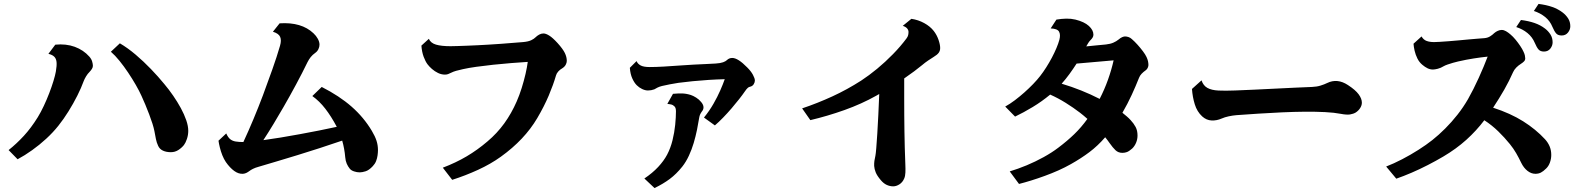

<svg xmlns="http://www.w3.org/2000/svg" viewBox="-20 -893 8040 980"><path d="M591.8 -671.9Q631.8 -648.4 672.4 -614Q712.9 -579.6 750.5 -540.5Q788.1 -501.5 818.8 -463.9Q842.3 -436 864 -404.5Q885.7 -373 903.1 -341.1Q920.4 -309.1 930.7 -279.3Q940.9 -249.5 940.9 -225.1Q940.9 -204.1 934.1 -183.8Q927.2 -163.6 918.9 -152.8Q906.7 -137.7 889.9 -127Q873 -116.2 852.1 -116.2Q828.1 -116.2 811.3 -124.3Q794.4 -132.3 787.1 -148.9Q779.3 -165.5 775.9 -183.1Q772.5 -200.7 768.1 -224.1Q765.1 -239.7 758.1 -262Q751 -284.2 741.5 -309.3Q731.9 -334.5 721.7 -359.1Q711.4 -383.8 702.1 -403.8Q690.9 -428.7 673.1 -459.7Q655.3 -490.7 634 -522.5Q612.8 -554.2 590.1 -582.3Q567.4 -610.4 545.9 -628.9ZM262.2 -665Q316.9 -670.4 361.6 -654.1Q406.2 -637.7 436 -604Q446.8 -591.8 450.4 -578.9Q454.1 -565.9 454.1 -557.1Q454.1 -549.3 449.2 -541.5Q444.3 -533.7 437 -525.9Q427.7 -517.1 419.4 -503.4Q411.1 -489.7 407.2 -479Q395 -445.3 374.8 -405Q354.5 -364.7 329.6 -324.7Q304.7 -284.7 277.8 -251Q250.5 -216.8 216.1 -185.1Q181.6 -153.3 144 -126.5Q106.4 -99.6 69.8 -80.1L23.9 -127Q64.5 -159.2 101.6 -199.5Q138.7 -239.7 172.9 -294.9Q188.5 -320.3 203.6 -352.5Q218.8 -384.8 231.4 -417.7Q244.1 -450.7 252.9 -479.7Q261.7 -508.8 265.1 -527.8Q270.5 -558.6 268.6 -576.7Q266.6 -594.7 256.3 -604.2Q246.1 -613.8 227.1 -618.2Z M1622.1 -449.2Q1712.4 -403.3 1774.7 -348.6Q1836.9 -293.9 1877.9 -225.1Q1894.5 -197.3 1901.9 -174.3Q1909.2 -151.4 1909.2 -127Q1909.2 -115.2 1907.2 -100.3Q1905.3 -85.4 1899.7 -71Q1894 -56.6 1882.8 -44.9Q1863.3 -23.9 1845.7 -18.6Q1828.1 -13.2 1815.9 -13.2Q1802.2 -13.2 1787.4 -18.1Q1772.5 -22.9 1765.1 -32.2Q1755.9 -43.5 1749.8 -57.6Q1743.7 -71.8 1742.2 -89.8Q1740.2 -112.8 1736.3 -134Q1732.4 -155.3 1726.6 -175.3Q1669.9 -155.8 1611.8 -137Q1553.7 -118.2 1498 -101.1Q1442.4 -84 1392.1 -69.1Q1341.8 -54.2 1300.8 -42Q1282.7 -37.1 1271.2 -31.2Q1259.8 -25.4 1252.9 -20Q1245.1 -14.2 1237.5 -10.5Q1230 -6.8 1220.2 -5.9Q1197.8 -4.4 1175.5 -20.5Q1153.3 -36.6 1132.8 -65.9Q1122.6 -81.1 1114.7 -100.8Q1106.9 -120.6 1102.1 -140.4Q1097.2 -160.2 1095.2 -174.8L1134.8 -211.9Q1143.6 -191.9 1155 -182.6Q1166.5 -173.3 1183.1 -170.7Q1199.7 -168 1222.2 -168Q1248.5 -224.6 1273.9 -285.4Q1299.3 -346.2 1321.8 -405.8Q1346.7 -472.7 1370.1 -538.8Q1393.6 -605 1409.2 -659.2Q1417.5 -687.5 1409.9 -704.8Q1402.3 -722.2 1373 -731L1407.2 -773.9Q1519 -781.2 1580.1 -723.1Q1593.8 -710.4 1602.3 -694.8Q1610.8 -679.2 1610.8 -665Q1610.8 -653.8 1605.2 -642.1Q1599.6 -630.4 1588.9 -623Q1575.2 -613.3 1565.9 -601.6Q1556.6 -589.8 1549.8 -576.2Q1522.5 -520 1491.2 -461.9Q1460 -403.8 1426.8 -346.2Q1401.9 -303.2 1376.5 -261Q1351.1 -218.8 1324.2 -177.7Q1364.3 -183.1 1411.9 -190.9Q1459.5 -198.7 1509.8 -208Q1560.1 -217.3 1608.4 -226.8Q1656.7 -236.3 1698.7 -245.6L1698.2 -247.1Q1670.4 -299.3 1640.4 -338.1Q1610.4 -377 1574.2 -402.8Z M2753.9 -722.2Q2766.1 -722.2 2783.4 -711.4Q2800.8 -700.7 2826.2 -672.9Q2853 -643.1 2863 -622.6Q2873 -602.1 2873 -582Q2873 -572.8 2867.4 -562.3Q2861.8 -551.8 2849.1 -543.9Q2838.4 -538.1 2829.6 -528.3Q2820.8 -518.6 2817.9 -507.8Q2804.2 -460.4 2780.8 -405Q2757.3 -349.6 2722.2 -290Q2657.2 -179.7 2536.1 -92.8Q2484.4 -55.7 2419.9 -26.1Q2355.5 3.4 2288.1 24.9L2240.2 -37.1Q2307.1 -62.5 2362.3 -95.2Q2417.5 -127.9 2467.8 -170.9Q2517.1 -212.4 2554 -263.4Q2590.8 -314.5 2617.2 -375Q2631.3 -407.2 2642.8 -443.8Q2654.3 -480.5 2662.4 -515.6Q2670.4 -550.8 2673.8 -577.1Q2634.3 -574.7 2588.6 -571Q2543 -567.4 2497.1 -562.5Q2451.2 -557.6 2411.1 -552Q2371.1 -546.4 2342.8 -540Q2322.8 -535.6 2308.1 -531.5Q2293.5 -527.3 2283.2 -522Q2273.9 -517.6 2267.3 -514.9Q2260.7 -512.2 2251 -512.2Q2232.9 -512.2 2215.8 -520.5Q2198.7 -528.8 2184.8 -541Q2170.9 -553.2 2162.1 -564.9Q2151.4 -579.1 2142.3 -603.5Q2133.3 -627.9 2130.9 -660.2L2168.9 -694.8Q2178.2 -673.3 2205.3 -665.3Q2232.4 -657.2 2279.8 -657.2Q2293.9 -657.2 2315.7 -658Q2337.4 -658.7 2363.8 -659.7Q2390.1 -660.6 2418 -662.1Q2445.8 -663.6 2471.2 -665Q2504.9 -667 2537.8 -669.4Q2570.8 -671.9 2599.9 -674.3Q2628.9 -676.8 2649.9 -678.2Q2677.2 -680.7 2691.9 -688Q2706.5 -695.3 2712.9 -702.1Q2721.2 -710.4 2731.9 -716.3Q2742.7 -722.2 2753.9 -722.2Z M3717.8 -597.2Q3746.6 -597.2 3793.9 -548.8Q3813.5 -529.3 3823.2 -511Q3833 -492.7 3833 -481.9Q3833 -472.7 3826.9 -462.9Q3820.8 -453.1 3808.1 -450.2Q3802.7 -449.7 3796.6 -444.3Q3790.5 -439 3782.2 -426.8Q3770.5 -409.7 3752.7 -387Q3734.9 -364.3 3713.9 -339.8Q3692.9 -315.4 3670.9 -292.7Q3648.9 -270 3628.9 -252.9L3573.2 -293Q3601.6 -328.1 3621.8 -363.5Q3642.1 -398.9 3656.2 -431.2Q3670.4 -463.4 3679.2 -488.8Q3638.7 -487.8 3596.7 -485.1Q3554.7 -482.4 3515.4 -478.5Q3476.1 -474.6 3442.9 -470.2Q3421.9 -466.8 3398.9 -462.6Q3376 -458.5 3358.9 -454.1Q3345.2 -450.7 3335.7 -445.8Q3326.2 -440.9 3319.8 -437Q3311 -434.1 3303.5 -432.6Q3295.9 -431.2 3287.1 -431.2Q3273.4 -431.2 3257.8 -438.5Q3242.2 -445.8 3230 -458Q3217.3 -470.7 3207.3 -492.7Q3197.3 -514.6 3194.8 -546.9L3229 -581.1Q3235.8 -565.9 3251.2 -558.3Q3266.6 -550.8 3295.9 -550.8Q3326.2 -550.8 3368.4 -553.2Q3410.6 -555.7 3457 -559.1Q3488.3 -561.5 3521.5 -563.2Q3554.7 -564.9 3584.5 -566.2Q3614.3 -567.4 3633.8 -568.8Q3657.2 -570.3 3670.7 -575.2Q3684.1 -580.1 3689.9 -585.9Q3701.2 -597.2 3717.8 -597.2ZM3415 -414.1Q3440.9 -416.5 3461.9 -416Q3482.9 -415.5 3505.9 -408.2Q3518.1 -404.3 3533.2 -394.8Q3548.3 -385.3 3558.1 -373Q3563.5 -367.2 3567.1 -359.9Q3570.8 -352.5 3570.8 -345.2Q3570.8 -338.9 3568.4 -333.3Q3565.9 -327.6 3562 -323.2Q3557.1 -316.4 3553.7 -309.1Q3550.3 -301.8 3548.8 -292Q3544.4 -263.7 3537.6 -230.5Q3530.8 -197.3 3520.8 -163.3Q3510.7 -129.4 3496.3 -98.4Q3481.9 -67.4 3462.9 -43Q3432.1 -4.4 3398.2 20.8Q3364.3 45.9 3320.8 66.9L3269 18.1Q3310.5 -9.8 3339.4 -40.8Q3368.2 -71.8 3384.8 -103Q3402.8 -137.2 3412.6 -177Q3422.4 -216.8 3426.3 -255.9Q3430.2 -294.9 3430.2 -325.2Q3430.2 -334 3428 -341.3Q3425.8 -348.6 3418.9 -353Q3414.6 -356.9 3408.7 -358.9Q3402.8 -360.8 3386.2 -362.8Z M4631.8 -796.9Q4666.5 -792 4697.3 -775.1Q4728 -758.3 4746.1 -734.9Q4761.7 -714.8 4770.3 -689.9Q4778.8 -665 4778.8 -647.9Q4778.8 -633.8 4771.2 -623.5Q4763.7 -613.3 4745.1 -602.1Q4733.9 -595.2 4717.5 -584.2Q4701.2 -573.2 4687 -561Q4669.4 -546.4 4646.2 -529.1Q4623 -511.7 4595.2 -492.7V-392.1Q4595.2 -345.7 4595.5 -304Q4595.7 -262.2 4596.4 -222.2Q4597.2 -182.1 4598.1 -140.1Q4599.1 -98.1 4601.1 -50.8Q4602.1 -30.8 4601.3 -12.5Q4600.6 5.9 4595.2 18.1Q4586.9 37.6 4570.8 47.9Q4554.7 58.1 4539.1 58.1Q4522 58.1 4506.1 50.8Q4490.2 43.5 4476.1 26.9Q4456.5 3.9 4449.7 -13.4Q4442.9 -30.8 4441.9 -45.9Q4441.4 -59.6 4443.1 -71.8Q4444.8 -84 4448.2 -98.1Q4450.2 -107.4 4452.6 -137Q4455.1 -166.5 4457.8 -210.2Q4460.4 -253.9 4463.1 -306.2Q4465.8 -358.4 4467.8 -413.1Q4464.4 -411.1 4460.7 -409.2Q4457 -407.2 4453.1 -404.8Q4377.4 -362.3 4290.3 -331.3Q4203.1 -300.3 4116.2 -279.8L4074.2 -339.8Q4152.8 -366.2 4228.3 -400.9Q4303.7 -435.5 4376 -481.9Q4415.5 -507.8 4457.3 -542.2Q4499 -576.7 4537.8 -616.5Q4576.7 -656.2 4606.9 -696.8Q4613.8 -706.1 4615.5 -714.1Q4617.2 -722.2 4617.2 -730Q4617.2 -739.3 4610.4 -747.6Q4603.5 -755.9 4587.9 -761.2Z M5372.1 -793Q5398.4 -797.4 5422.9 -797.9Q5447.3 -798.3 5469.2 -793Q5514.6 -781.7 5537.8 -760.5Q5561 -739.3 5561 -715.8Q5561 -708 5556.6 -700.9Q5552.2 -693.8 5545.9 -688Q5540 -682.1 5534.9 -674.1Q5529.8 -666 5524.4 -656.2Q5551.3 -658.7 5576.4 -661.4Q5601.6 -664.1 5625 -666Q5647.5 -668.5 5662.8 -675.3Q5678.2 -682.1 5689 -690.9Q5699.7 -700.2 5708.3 -703.6Q5716.8 -707 5722.2 -707Q5730.5 -707 5740 -703.9Q5749.5 -700.7 5756.8 -693.8Q5771 -681.6 5786.1 -664.8Q5801.3 -647.9 5813.7 -631.3Q5826.2 -614.7 5832 -602.1Q5837.4 -590.8 5839.6 -580.6Q5841.8 -570.3 5841.8 -561Q5841.8 -555.2 5838.4 -547.4Q5835 -539.6 5829.1 -535.2Q5815.4 -525.4 5806.9 -516.4Q5798.3 -507.3 5793.9 -496.1Q5776.9 -453.1 5756.3 -408.4Q5735.8 -363.8 5709 -317.4Q5720.7 -308.1 5731.4 -298.8Q5742.2 -289.6 5751 -279.8Q5766.6 -263.2 5776.4 -244.9Q5786.1 -226.6 5786.1 -201.2Q5786.1 -182.1 5778.8 -164.6Q5771.5 -147 5758.8 -134.8Q5743.2 -121.1 5732.2 -116.9Q5721.2 -112.8 5709 -112.8Q5688 -112.8 5673.8 -126.2Q5659.7 -139.6 5644 -162.1Q5634.3 -176.3 5621.1 -192.4Q5583.5 -148.9 5540.8 -116.7Q5498 -84.5 5445.8 -55.2Q5416.5 -38.6 5382.6 -23.4Q5348.6 -8.3 5313.2 4.6Q5277.8 17.6 5243.9 28.1Q5210 38.6 5181.2 45.9L5133.8 -18.1Q5175.8 -30.8 5220.5 -49.3Q5265.1 -67.9 5307.1 -91.1Q5349.1 -114.3 5381.8 -139.2Q5427.7 -173.8 5463.4 -208.3Q5499 -242.7 5530.3 -286.1Q5521 -294.9 5511.2 -302.7Q5501.5 -310.5 5492.2 -317.9Q5458.5 -343.8 5419.7 -367.9Q5380.9 -392.1 5340.3 -410.2Q5297.9 -375 5251 -346.7Q5204.1 -318.4 5161.1 -297.9L5110.8 -349.1Q5134.8 -362.3 5159.7 -381.1Q5184.6 -399.9 5208.5 -421.1Q5232.4 -442.4 5253.2 -463.9Q5273.9 -485.4 5289.1 -504.9Q5304.7 -524.9 5320.1 -549.1Q5335.4 -573.2 5348.9 -598.6Q5362.3 -624 5372.3 -647.7Q5382.3 -671.4 5387.2 -689.9Q5394 -715.8 5385.7 -731.2Q5377.4 -746.6 5342.8 -748ZM5664.1 -585 5475.1 -568.4Q5458.5 -542.5 5439 -515.6Q5419.4 -488.8 5398.9 -465.8Q5501.5 -435.1 5592.8 -388.2Q5617.7 -436.5 5635.5 -486.6Q5653.3 -536.6 5664.1 -585Z M6112.8 -482.9Q6121.6 -456.1 6142.8 -444.3Q6164.1 -432.6 6199 -430.9Q6233.9 -429.2 6284.2 -431.2Q6332 -433.1 6385.3 -435.5Q6438.5 -438 6491.5 -440.7Q6544.4 -443.4 6592 -445.6Q6639.6 -447.8 6676.8 -449.2Q6701.2 -450.2 6720.7 -456.3Q6740.2 -462.4 6753.9 -469.2Q6805.7 -494.6 6859.9 -459Q6898.4 -434.1 6914.8 -411.6Q6931.2 -389.2 6931.2 -369.1Q6931.2 -355 6922.6 -341.6Q6914.1 -328.1 6899.9 -318.8Q6887.7 -311.5 6870.6 -308.8Q6853.5 -306.2 6823.2 -312Q6790.5 -318.4 6743.7 -320.8Q6696.8 -323.2 6640.6 -322.8Q6584.5 -322.3 6524.2 -319.6Q6463.9 -316.9 6404.3 -313Q6344.7 -309.1 6291 -305.2Q6272.5 -303.7 6251.7 -299.3Q6231 -294.9 6215.8 -288.1Q6190.4 -276.9 6164.1 -278.1Q6137.7 -279.3 6116.2 -298.8Q6089.8 -323.2 6078.4 -360.4Q6066.9 -397.5 6064 -439Z M7833 -873Q7872.1 -868.2 7902.3 -857.7Q7932.6 -847.2 7956.1 -829.1Q7972.7 -816.4 7983.9 -799.1Q7995.1 -781.7 7995.1 -758.8Q7995.1 -741.7 7983.2 -726.8Q7971.2 -711.9 7951.2 -711.9Q7932.1 -711.9 7922.9 -722.4Q7913.6 -732.9 7903.8 -755.9Q7891.6 -786.1 7866.5 -806.4Q7841.3 -826.7 7809.1 -836.9ZM7743.2 -791Q7782.2 -786.1 7812.5 -775.6Q7842.8 -765.1 7866.2 -747.1Q7882.8 -734.4 7893.8 -717Q7904.8 -699.7 7904.8 -676.8Q7904.8 -659.7 7893.1 -644.8Q7881.3 -629.9 7860.8 -629.9Q7842.3 -629.9 7833 -640.4Q7823.7 -650.9 7814 -673.8Q7801.3 -704.1 7776.4 -724.4Q7751.5 -744.6 7719.2 -754.9ZM7645 -740.2Q7655.8 -740.2 7667 -733.6Q7678.2 -727.1 7689 -717.8Q7702.6 -706.5 7715.8 -690.4Q7729 -674.3 7739.7 -658.2Q7750.5 -642.1 7755.9 -629.9Q7761.2 -619.1 7763.2 -610.1Q7765.1 -601.1 7765.1 -595.2Q7765.1 -585.9 7758.8 -579.6Q7752.4 -573.2 7744.1 -567.9Q7730 -559.1 7719.2 -548.1Q7708.5 -537.1 7703.1 -524.9Q7683.6 -480.5 7658 -435.5Q7632.3 -390.6 7601.1 -343.3Q7689.9 -314.5 7754.4 -273.9Q7818.8 -233.4 7866.2 -182.1Q7881.3 -165.5 7889.6 -145.8Q7897.9 -126 7897.9 -102.1Q7897.9 -82.5 7891.1 -63.7Q7884.3 -44.9 7872.1 -33.2Q7856.9 -18.1 7844.7 -12Q7832.5 -5.9 7816.9 -5.9Q7795.4 -5.9 7776.4 -21Q7757.3 -36.1 7745.1 -61Q7732.4 -87.4 7718.8 -111.1Q7705.1 -134.8 7687 -157.2Q7660.2 -190.4 7627.7 -222.2Q7595.2 -253.9 7556.2 -279.3Q7516.1 -226.1 7464.4 -179.4Q7412.6 -132.8 7347.2 -94.2Q7310.1 -72.3 7268.3 -50.8Q7226.6 -29.3 7185.1 -11.5Q7143.6 6.3 7106.9 19L7055.2 -43Q7094.2 -58.1 7137 -80.3Q7179.7 -102.5 7220 -128.2Q7260.3 -153.8 7291 -178.2Q7323.7 -204.1 7356.4 -236.8Q7389.2 -269.5 7419.2 -307.6Q7449.2 -345.7 7473.1 -387.2Q7486.3 -410.6 7500.5 -438.5Q7514.6 -466.3 7527.8 -495.6Q7541 -524.9 7552.7 -552.7Q7564.5 -580.6 7573.2 -604Q7540 -600.6 7502.4 -594.7Q7464.8 -588.9 7421.9 -579.1Q7411.1 -576.7 7396.5 -572.5Q7381.8 -568.4 7368.7 -563.7Q7355.5 -559.1 7349.1 -555.2Q7334 -545.9 7318.6 -542Q7303.2 -538.1 7293.9 -538.1Q7279.8 -538.1 7266.6 -544.4Q7253.4 -550.8 7240.2 -562Q7224.1 -575.2 7214.6 -594.5Q7205.1 -613.8 7200.4 -634Q7195.8 -654.3 7194.8 -669.9L7235.8 -707Q7245.6 -689.9 7261.5 -684.1Q7277.3 -678.2 7299.8 -678.2Q7309.1 -678.2 7328.9 -679.4Q7348.6 -680.7 7374.3 -682.6Q7399.9 -684.6 7425.8 -687Q7451.7 -689.5 7476.6 -691.7Q7501.5 -693.8 7522.2 -695.6Q7543 -697.3 7556.2 -698.2Q7573.2 -699.7 7585.4 -707.3Q7597.7 -714.8 7606.9 -724.1Q7614.7 -731 7625 -735.6Q7635.3 -740.2 7645 -740.2Z"/></svg>

Font: BIZ UDMincho
Style: Bold
Weight: 700
Monospace: yes
Designer: TypeBank Co., Ltd.
Foundry: Morisawa Inc.
Version: Version 1.06